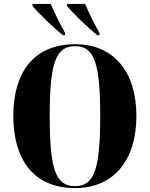

<svg xmlns="http://www.w3.org/2000/svg" viewBox="-20 -951 765 981"><path d="M301 -771H312V-783C287 -828 258 -886 239 -931H146V-921C174 -886 255 -808 301 -771ZM477 -771H488V-783C462 -828 434 -886 415 -931H322V-921C350 -886 430 -808 477 -771ZM363 10C565 10 677 -137 677 -358C677 -580 565 -725 364 -725C151 -725 48 -580 48 -359C48 -137 151 10 363 10ZM363 0C266 0 234 -81 234 -358C234 -634 266 -715 364 -715C460 -715 492 -634 492 -358C492 -81 460 0 363 0Z"/></svg>

Font: Noto Serif Display Condensed Black
Style: Regular
Weight: 900
Width: 3
Designer: Monotype Design Team
Foundry: Monotype Imaging Inc.
Version: Version 2.009